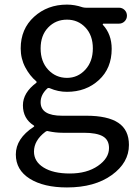

<svg xmlns="http://www.w3.org/2000/svg" viewBox="-20 -574 602 847"><path d="M275.4 252.9Q172.9 252.9 111.3 214.4Q49.8 175.8 49.8 107.4Q49.8 37.1 128.9 -14.6Q130.9 -15.6 130.9 -17.6Q130.9 -19.5 128.9 -20.5Q81.1 -50.8 81.1 -109.4Q81.1 -165 140.6 -209Q141.6 -210 141.6 -211.9Q141.6 -213.9 140.6 -214.8Q111.3 -239.3 91.3 -277.3Q71.3 -315.4 71.3 -360.4Q71.3 -446.3 130.4 -500Q189.5 -553.7 275.4 -553.7Q309.6 -553.7 343.8 -542Q351.6 -540 358.4 -540H504.9Q519.5 -540 529.8 -529.8Q540 -519.5 540 -504.9Q540 -490.2 529.8 -480Q519.5 -469.7 504.9 -469.7H436.5Q434.6 -469.7 433.6 -467.8Q432.6 -465.8 433.6 -464.8Q472.7 -422.9 472.7 -358.4Q472.7 -272.5 416 -220.7Q359.4 -168.9 275.4 -168.9Q236.3 -168.9 200.2 -184.6Q193.4 -187.5 188.5 -183.6Q159.2 -156.2 159.2 -123Q159.2 -63.5 253.9 -63.5H360.4Q455.1 -63.5 502 -32.2Q548.8 -1 548.8 65.4Q548.8 143.6 473.1 198.2Q397.5 252.9 275.4 252.9ZM275.4 -230.5Q323.2 -230.5 356.4 -266.6Q389.6 -302.7 389.6 -360.4Q389.6 -418 356.9 -452.6Q324.2 -487.3 275.4 -487.3Q225.6 -487.3 192.4 -452.6Q159.2 -418 159.2 -360.4Q159.2 -301.8 192.9 -266.1Q226.6 -230.5 275.4 -230.5ZM288.1 191.4Q363.3 191.4 412.1 157.7Q460.9 124 460.9 79.1Q460.9 43 433.6 27.3Q406.2 11.7 349.6 11.7H255.9Q225.6 11.7 193.4 4.9Q191.4 3.9 189.5 3.9Q184.6 3.9 179.7 7.8Q129.9 45.9 129.9 94.7Q129.9 138.7 172.4 165Q214.8 191.4 288.1 191.4Z"/></svg>

Font: Gen Jyuu Gothic Regular
Style: Regular
Weight: 400
Designer: [Source Han Sans]
Ryoko NISHIZUKA  (kana & ideographs); Paul D. Hunt (Latin, Greek & Cyrillic); Wenlong ZHANG  (bopomofo
Version: Version 1.002.20150607